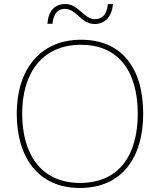

<svg xmlns="http://www.w3.org/2000/svg" viewBox="-20 -922 794 952"><path d="M215 -804H240C246 -864 275 -878 302 -878C360 -878 381 -803 449 -803C499 -803 535 -837 540 -902H515C509 -841 479 -827 450 -827C396 -827 370 -902 304 -902C253 -902 220 -870 215 -804ZM690 -358C690 -590 579 -725 382 -725C177 -725 63 -574 63 -359C63 -143 168 10 376 10C587 10 690 -143 690 -358ZM90 -359C90 -556 186 -700 382 -700C562 -700 663 -575 663 -358C663 -156 573 -15 377 -15C182 -15 90 -159 90 -359Z"/></svg>

Font: Noto Sans Devanagari UI Thin
Style: Regular
Weight: 100
Designer: Jelle Bosma - Monotype Design Team
Foundry: Monotype Imaging Inc.
Version: Version 2.004